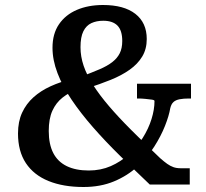

<svg xmlns="http://www.w3.org/2000/svg" viewBox="-20 -738 822 768"><path d="M661 -305Q656 -275 640 -234.5Q624 -194 597 -151.5Q570 -109 530 -72Q490 -35 436 -12.5Q382 10 314 10Q233 10 174 -14Q115 -38 83.5 -85.5Q52 -133 52 -204Q52 -252 68.5 -287.5Q85 -323 114 -349Q143 -375 182.5 -393Q222 -411 268 -422L291 -382Q256 -368 230 -347.5Q204 -327 189.5 -295Q175 -263 175 -214Q175 -161 193 -126Q211 -91 247 -73.5Q283 -56 335 -56Q383 -56 423 -73.5Q463 -91 495.5 -120.5Q528 -150 551 -186.5Q574 -223 586 -261.5Q598 -300 598 -334Q598 -338 587 -339.5Q576 -341 561 -342.5Q546 -344 534 -344H528V-403H744V-344H736Q714 -344 698.5 -341Q683 -338 674 -330Q665 -322 661 -305ZM739 0H579Q517 -59 459 -116Q401 -173 352 -229Q303 -285 266.5 -339Q230 -393 210 -445.5Q190 -498 190 -547Q190 -603 216 -641Q242 -679 287.5 -698.5Q333 -718 392 -718Q476 -718 521.5 -682.5Q567 -647 567 -582Q567 -542 549 -512Q531 -482 498.5 -459Q466 -436 422.5 -418.5Q379 -401 329 -385L306 -432Q348 -448 378.5 -461Q409 -474 429 -489.5Q449 -505 459 -525Q469 -545 469 -574Q469 -616 450 -635.5Q431 -655 393 -655Q366 -655 345.5 -645.5Q325 -636 313.5 -613Q302 -590 302 -549Q302 -512 314.5 -475Q327 -438 352.5 -398Q378 -358 416 -313.5Q454 -269 505.5 -217.5Q557 -166 621 -105Q637 -91 649 -82.5Q661 -74 673.5 -69.5Q686 -65 703 -65H739Z"/></svg>

Font: Roboto Serif 20pt Medium
Style: Regular
Weight: 500
Version: Version 1.008